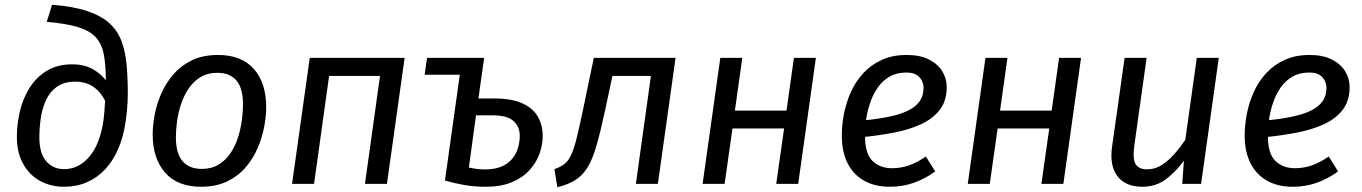

<svg xmlns="http://www.w3.org/2000/svg" viewBox="-20 -769 5696 803"><path d="M175.5 -677.6 197.7 -749.1Q286.8 -742.2 344.9 -722.7Q403 -703.2 437.1 -672.3Q471.2 -641.3 487.8 -597.8Q504.4 -554.4 509.4 -499.4Q514.5 -444.4 514.5 -377.4Q514.5 -359.5 513.5 -340.4Q512.5 -321.3 510.5 -301.3Q508.4 -281.2 505.4 -260.3Q496.5 -198.3 475 -147.8Q453.5 -97.2 420.5 -61.6Q387.4 -26 343.9 -7Q300.3 12.1 248 12.1Q192.9 12.1 148.3 -12Q103.7 -36 77.2 -83Q50.6 -130 50.6 -197.1Q50.6 -248.1 62.6 -301.1Q74.7 -354.1 102.2 -399.1Q129.7 -444 174.2 -472Q218.8 -500 282.7 -500Q330.7 -500 365.6 -481.1Q400.5 -462.1 422.5 -433.2Q422.6 -498.1 414 -542Q405.5 -585.9 380.4 -613.3Q355.4 -640.7 305.9 -655.7Q256.4 -670.6 175.5 -677.6ZM295 -427.4Q248.2 -427.4 218.3 -406.4Q188.5 -385.5 172.5 -350.5Q156.6 -315.6 150.6 -274.7Q144.6 -233.9 144.6 -195Q144.6 -127.3 173.5 -94.4Q202.4 -61.6 248.2 -61.6Q310 -61.6 354.7 -114.9Q399.5 -168.2 413.4 -270.8Q415.4 -285.9 416.9 -306.4Q418.5 -326.9 419.5 -347.9Q400.5 -385.7 369.7 -406.5Q338.8 -427.4 295 -427.4Z M820.9 12.1Q722.8 12.1 670.7 -46.9Q618.6 -106 618.6 -206Q618.6 -245.1 627.1 -290.2Q635.7 -335.2 655.2 -379.2Q674.7 -423.2 706.7 -459.7Q738.8 -496.2 784.3 -517.7Q829.9 -539.1 892 -539.1Q990.1 -539.1 1041.7 -480.6Q1093.3 -422.1 1093.3 -321Q1093.3 -282.9 1084.8 -237.9Q1076.3 -192.9 1057.2 -148.9Q1038.2 -104.9 1006.7 -68.4Q975.1 -31.9 929.1 -9.9Q883 12.1 820.9 12.1ZM824.1 -62.6Q864.9 -62.6 894.3 -80.6Q923.7 -98.5 943.6 -128Q963.5 -157.4 974.9 -192.9Q986.4 -228.3 991.3 -264.7Q996.3 -301.1 996.3 -331Q996.3 -399.8 969 -432.1Q941.6 -464.5 888.9 -464.5Q848 -464.5 818.6 -446.5Q789.2 -428.5 769.3 -399.1Q749.4 -369.6 737.5 -334.2Q725.6 -298.8 720.6 -262.4Q715.6 -226 715.6 -196Q715.6 -127.3 743.5 -94.9Q771.3 -62.6 824.1 -62.6Z M1598.3 0H1506.3L1569.3 -451.4H1356.4L1293.5 0H1201.5L1275.5 -527.1H1672.3Z M2004.9 -527.1 1902.8 -456.4H1755.9L1766 -527.1ZM1980.9 -357.1H2047.4Q2120.5 -357.1 2165.1 -336.7Q2209.6 -316.2 2229.7 -280.7Q2249.7 -245.1 2249.7 -200Q2249.7 -163.1 2236.2 -125.5Q2222.7 -88 2193.7 -56.5Q2164.7 -25 2119.6 -6.5Q2074.6 12.1 2012.4 12.1Q1963.3 12.1 1920.7 4.6Q1878.1 -3 1840.9 -14L1912.9 -527.1H2004.9ZM2009.5 -60.4Q2049.3 -60.4 2077.2 -72.4Q2105.1 -84.4 2122 -104.8Q2138.9 -125.3 2146.3 -150.2Q2153.8 -175.1 2153.8 -201Q2153.8 -238.8 2127.9 -262.7Q2102 -286.7 2040.3 -286.7H1970.8L1940.9 -68.4Q1959.8 -64.4 1975.2 -62.4Q1990.6 -60.4 2009.5 -60.4Z M2463.5 -527.1H2805.4L2731.4 0H2639.4L2702.3 -451.4H2541.3L2510.4 -306.2Q2491.4 -218.3 2474.9 -160.7Q2458.4 -103.2 2437.4 -69.1Q2416.4 -35.1 2386.3 -16Q2356.1 3 2310.9 14L2298.7 -61.7Q2324.7 -70.6 2340.7 -83.1Q2356.7 -95.6 2368.6 -121Q2380.6 -146.4 2392.1 -192.8Q2403.6 -239.2 2419.6 -316.1Z M3318.3 0H3226.4L3259.3 -231.7H3043.4L3010.5 0H2918.5L2992.5 -527.1H3084.5L3053.5 -306.3H3269.4L3300.4 -527.1H3392.3Z M3772.1 -539.1Q3828.2 -539.1 3865.3 -520.1Q3902.4 -501.1 3921 -470.6Q3939.5 -440 3939.5 -405Q3939.5 -348 3911 -310.4Q3882.5 -272.9 3832.9 -249.9Q3783.4 -226.9 3718.9 -214.4Q3654.4 -201.9 3583.5 -195L3592.6 -265.4Q3651.5 -271.3 3697.8 -280.8Q3744.2 -290.3 3776.5 -305.8Q3808.8 -321.3 3825.7 -344.7Q3842.6 -368.1 3842.6 -401.9Q3842.6 -414.9 3836.6 -429.3Q3830.6 -443.8 3815.2 -454.7Q3799.8 -465.6 3770.9 -465.6Q3730 -465.6 3700.7 -448.7Q3671.3 -431.7 3651.3 -403.2Q3631.4 -374.7 3619.5 -339.8Q3607.5 -304.9 3602.5 -269.4Q3597.6 -234 3597.6 -202.1Q3597.6 -126.3 3629 -95.9Q3660.4 -65.5 3711.2 -65.5Q3748.2 -65.5 3782.2 -77.5Q3816.1 -89.5 3852.2 -114.5L3891.4 -52Q3848.4 -21 3801.8 -4.5Q3755.2 12.1 3702.1 12.1Q3637.9 12.1 3592.8 -14Q3547.7 -40 3524.1 -88Q3500.6 -136.1 3500.6 -202.1Q3500.6 -245.1 3509.6 -292.1Q3518.6 -339.1 3538.2 -383.1Q3557.7 -427.1 3589.8 -462.1Q3621.8 -497.1 3666.9 -518.1Q3712 -539.1 3772.1 -539.1Z M4427.3 0H4335.4L4368.3 -231.7H4152.4L4119.5 0H4027.5L4101.5 -527.1H4193.5L4162.5 -306.3H4378.4L4409.4 -527.1H4501.3Z M4757.5 12.1Q4687.4 12.1 4653.9 -31.5Q4620.5 -75 4630.5 -152L4683.5 -527.1H4775.5L4723.5 -156.3Q4716.6 -102.5 4730 -81.6Q4743.4 -60.8 4778.2 -60.8Q4811 -60.8 4839.3 -79.2Q4867.7 -97.6 4892.5 -125.9Q4917.4 -154.3 4937.3 -184.2L4985.3 -527.1H5077.3L5003.3 0H4924.4L4931.4 -96.7Q4894.4 -46.8 4853.4 -17.4Q4812.4 12.1 4757.5 12.1Z M5457.1 -539.1Q5513.2 -539.1 5550.3 -520.1Q5587.4 -501.1 5606 -470.6Q5624.5 -440 5624.5 -405Q5624.5 -348 5596 -310.4Q5567.5 -272.9 5517.9 -249.9Q5468.4 -226.9 5403.9 -214.4Q5339.4 -201.9 5268.5 -195L5277.6 -265.4Q5336.5 -271.3 5382.8 -280.8Q5429.2 -290.3 5461.5 -305.8Q5493.8 -321.3 5510.7 -344.7Q5527.6 -368.1 5527.6 -401.9Q5527.6 -414.9 5521.6 -429.3Q5515.6 -443.8 5500.2 -454.7Q5484.8 -465.6 5455.9 -465.6Q5415 -465.6 5385.7 -448.7Q5356.3 -431.7 5336.3 -403.2Q5316.4 -374.7 5304.5 -339.8Q5292.5 -304.9 5287.5 -269.4Q5282.6 -234 5282.6 -202.1Q5282.6 -126.3 5314 -95.9Q5345.4 -65.5 5396.2 -65.5Q5433.2 -65.5 5467.2 -77.5Q5501.1 -89.5 5537.2 -114.5L5576.4 -52Q5533.4 -21 5486.8 -4.5Q5440.2 12.1 5387.1 12.1Q5322.9 12.1 5277.8 -14Q5232.7 -40 5209.1 -88Q5185.6 -136.1 5185.6 -202.1Q5185.6 -245.1 5194.6 -292.1Q5203.6 -339.1 5223.2 -383.1Q5242.7 -427.1 5274.8 -462.1Q5306.8 -497.1 5351.9 -518.1Q5397 -539.1 5457.1 -539.1Z"/></svg>

Font: Fira Sans Variable
Style: Italic
Weight: 397
Italic angle: -8°
Designer: Carrois Corporate & Edenspiekermann AG
Foundry: Carrois Corporate GbR & Edenspiekermann AG
Version: Version 4.202